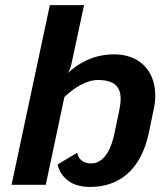

<svg xmlns="http://www.w3.org/2000/svg" viewBox="-20 -720 640 748"><path d="M158.3 0 230.8 -341.7C267.5 -377.5 315.8 -408.3 361.7 -408.3C427.5 -408.3 450 -380 450 -335C450 -321.7 448.3 -307.5 445 -291.7L425.8 -200C415 -147.5 390 -83.3 334.2 -83.3C302.5 -83.3 284.2 -102.5 280.8 -125L204.2 -79.2C213.3 -43.3 242.5 8.3 331.7 8.3C441.7 8.3 528.3 -55.8 559.2 -200L578.3 -291.7C582.5 -310.8 585 -330 585 -347.5C585 -444.2 523.3 -508.3 425 -508.3C342.5 -508.3 283.3 -471.7 245 -435.8C250.8 -445.8 255.8 -459.2 259.2 -475L307.5 -700H174.2L25 0Z"/></svg>

Font: BoonHome
Style: Bold Oblique
Weight: 700
Italic angle: -12°
Designer: Sungsit Sawaiwan
Foundry: Sungsit Sawaiwan
Version: Version 0.2